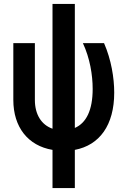

<svg xmlns="http://www.w3.org/2000/svg" viewBox="-20 -760 640 980"><path d="M511 -540H403C439 -463 453 -377 453 -306C453 -197 420 -132 362 -107V-740H248V-103C191 -123 158 -176 158 -250V-540H48V-250C48 -111 123 -16 248 5V200H362V5C488 -19 563 -121 563 -287C563 -362 548 -455 511 -540Z"/></svg>

Font: CommitMono
Style: 700Regular
Weight: 700
Monospace: yes
Designer: Eigil Nikolajsen
Foundry: Eigil Nikolajsen
Version: Version 1.143